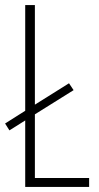

<svg xmlns="http://www.w3.org/2000/svg" viewBox="-20 -734 390 754"><path d="M79 0H330V-35H117V-285L269 -380L251 -407L117 -323V-714H79V-299L0 -249L17 -222L79 -261Z"/></svg>

Font: Noto Sans Kannada ExtraCondensed ExtraLight
Style: Regular
Weight: 200
Width: 2
Designer: Jelle Bosma - Monotype Design Team
Foundry: Monotype Imaging Inc.
Version: Version 2.005